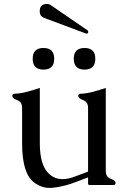

<svg xmlns="http://www.w3.org/2000/svg" viewBox="-20 -923 645 958"><path d="M408.7 -755.9 200.7 -833.5Q178.2 -841.8 178.2 -867.2Q178.2 -903.3 214.4 -903.3Q225.1 -903.3 233.9 -897L417.5 -771Q420.4 -767.6 420.4 -763.7Q420.4 -755.4 411.6 -755.4Q409.7 -755.4 408.7 -755.9ZM507.8 -71.3Q507.8 -39.6 532.2 -31Q556.6 -22.5 556.6 -10.3Q556.6 0 546.4 0H427.7Q419.4 0 419.4 -6.3V-38.1Q392.6 -27.8 371.8 -19.8Q351.1 -11.7 333.5 -5.9Q288.1 9.3 240.2 14.2Q233.4 14.6 227.1 14.6Q186.5 14.6 149.9 -12.7Q90.3 -57.6 90.3 -207.5V-383.8Q90.3 -414.6 65.9 -423.3Q41.5 -432.1 41.5 -444.8Q41.5 -455.1 51.8 -455.1Q84 -456.5 115.5 -465.1Q147 -473.6 178.7 -484.4V-207.5Q178.7 -100.1 223.1 -57.1Q251.5 -29.3 292.5 -29.3Q315.9 -29.3 343.8 -38.6Q354 -42 370.6 -48.3Q387.2 -54.7 398.9 -59.1Q401.4 -60.1 407 -62Q412.6 -64 419.4 -66.9V-383.8Q419.4 -414.6 395 -423.3Q370.6 -432.1 370.6 -444.8Q370.6 -455.1 380.9 -455.1Q413.1 -456.5 444.6 -465.1Q476.1 -473.6 507.8 -484.4ZM455.6 -629.9Q455.6 -575.7 401.9 -575.7Q348.1 -575.7 348.1 -629.9Q348.1 -683.6 401.9 -683.6Q455.6 -683.6 455.6 -629.9ZM250.5 -629.9Q250.5 -575.7 196.8 -575.7Q143.1 -575.7 143.1 -629.9Q143.1 -683.6 196.8 -683.6Q250.5 -683.6 250.5 -629.9Z"/></svg>

Font: Caudex
Style: Regular
Weight: 400
Version: Version 1.04